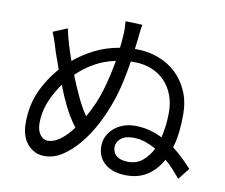

<svg xmlns="http://www.w3.org/2000/svg" viewBox="-82 -846 1119 957"><g transform="rotate(10 478.0 -368.0)"><path d="M612 -58Q655 -58 684.5 -82.5Q714 -107 734 -146Q708 -161 679 -171Q650 -181 618 -181Q575 -181 554 -162Q533 -143 533 -120Q533 -91 553.5 -74.5Q574 -58 612 -58ZM367 -245Q408 -317 429.5 -389.5Q451 -462 465 -543Q407 -531 358.5 -503.5Q310 -476 272 -438Q292 -388 314.5 -339Q337 -290 367 -245ZM211 -366Q179 -318 161.5 -270.5Q144 -223 144 -172Q144 -136 160 -114Q176 -92 199 -92Q229 -92 261 -115Q293 -138 324 -180Q290 -225 265 -275.5Q240 -326 220 -379ZM557 -618Q615 -618 666.5 -599Q718 -580 757 -544Q796 -508 819 -455.5Q842 -403 842 -337Q842 -289 837 -247Q832 -205 821 -168Q851 -145 875.5 -121Q900 -97 919 -76L873 -18Q858 -36 838.5 -58Q819 -80 794 -101Q767 -50 722.5 -20Q678 10 615 10Q547 10 507 -23Q467 -56 467 -114Q467 -139 478 -162Q489 -185 508.5 -202.5Q528 -220 555.5 -230.5Q583 -241 616 -241Q654 -241 689 -232Q724 -223 755 -207Q770 -269 770 -336Q770 -382 755.5 -421.5Q741 -461 713.5 -490.5Q686 -520 645.5 -536.5Q605 -553 553 -553H539Q531 -501 519.5 -448.5Q508 -396 491 -346Q469 -282 437.5 -222Q406 -162 367.5 -116Q329 -70 286 -42Q243 -14 196 -14Q145 -14 110.5 -53Q76 -92 76 -161Q76 -247 106.5 -317.5Q137 -388 192 -451Q184 -474 176.5 -494.5Q169 -515 163 -532Q155 -558 148 -580.5Q141 -603 129 -631L201 -661Q209 -623 221 -582.5Q233 -542 247 -504Q292 -542 348 -570.5Q404 -599 474 -611Q476 -626 477 -640Q478 -654 479 -667Q481 -692 480.5 -708.5Q480 -725 478 -746L564 -743Q560 -726 558 -704Q556 -682 554 -667L548 -618Z"/></g></svg>

Font: Kinto Sans
Style: Regular
Weight: 400
Designer: Authors: Ryoko NISHIZUKA  (kana & ideographs); Paul D. Hunt (Latin, Greek & Cyrillic); Wenlong ZHANG  (bopomofo); Sandol
Foundry: Adobe Systems Incorporated, ookami Inc.
Version: Version 0.001